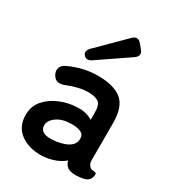

<svg xmlns="http://www.w3.org/2000/svg" viewBox="-183 -869 901 986"><g transform="rotate(30 267.0 -376.5)"><path d="M219 7Q141 10 90.5 -27Q40 -64 40 -134Q40 -185 71 -221Q102 -257 151 -277.5Q200 -298 252 -299Q278 -301 301 -295Q324 -289 342 -278V-320Q342 -367 322 -381Q302 -395 263 -395Q235 -395 204.5 -388Q174 -381 145 -369Q119 -358 100.5 -361Q82 -364 70 -385Q58 -406 64.5 -425.5Q71 -445 98 -456Q134 -473 176.5 -483Q219 -493 263 -493Q356 -493 403 -455.5Q450 -418 450 -320V-99Q450 -89 452.5 -83Q455 -77 457 -74Q466 -61 476.5 -59Q487 -57 495 -56.5Q503 -56 503 -47Q503 -29 493.5 -16Q484 -3 462 2Q439 7 417 7Q386 7 369.5 -3.5Q353 -14 346 -39Q321 -18 288 -6.5Q255 5 219 7ZM217 -91Q273 -93 309.5 -113Q346 -133 344 -170Q343 -194 319.5 -203Q296 -212 261 -210Q212 -209 180 -185.5Q148 -162 149 -133Q151 -88 217 -91ZM198 -548Q169 -528 151 -549Q134 -569 159 -594L313 -747Q340 -774 365 -744L383 -722Q409 -693 377 -670Z"/></g></svg>

Font: Zen Maru Gothic
Style: Bold
Weight: 700
Designer: Yoshimichi Ohira
Foundry: Positype
Version: Version 1.001